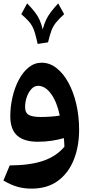

<svg xmlns="http://www.w3.org/2000/svg" viewBox="-20 -824 530 1128"><path d="M262.2 -575.2 201.2 -565.9Q192.9 -604 185.8 -628.4Q178.7 -652.8 169.2 -670.2Q159.7 -687.5 144.5 -703.6Q129.4 -719.7 105 -740.7L139.6 -804.2Q167 -775.9 184.1 -753.9Q201.2 -731.9 211.9 -708.5Q222.7 -685.1 231 -651.4Q239.7 -683.6 250.5 -706.8Q261.2 -730 278.1 -752.2Q294.9 -774.4 321.8 -804.2L356.9 -740.7Q325.2 -711.9 308.3 -690.7Q291.5 -669.4 282 -643.8Q272.5 -618.2 262.2 -575.2ZM165 284.2Q123.5 284.2 85.7 274.2Q47.9 264.2 0 236.8L37.1 147.9Q158.2 147 234.6 120.6Q311 94.2 358.4 38.1Q357.9 13.2 355 -12.7Q322.3 -2.9 283.4 2.9Q244.6 8.8 201.7 8.8Q122.1 8.8 81.3 -27.1Q40.5 -63 40.5 -140.6Q40.5 -197.8 53.5 -253.7Q66.4 -309.6 90.6 -355.2Q114.7 -400.9 148.7 -428.2Q182.6 -455.6 224.6 -455.6Q271.5 -455.6 311.5 -424.6Q351.6 -393.6 381.6 -338.9Q411.6 -284.2 428.2 -212.9Q444.8 -141.6 444.8 -61Q444.8 36.6 413.3 115Q381.8 193.4 319.8 238.8Q257.8 284.2 165 284.2ZM331.1 -145Q314.5 -225.1 280 -272.5Q245.6 -319.8 203.6 -319.8Q182.1 -319.8 164.8 -301.3Q147.5 -282.7 137.5 -254.2Q127.4 -225.6 127.4 -195.3Q127.4 -160.2 150.1 -148.4Q172.9 -136.7 218.8 -136.7Q245.6 -136.7 275.4 -138.7Q305.2 -140.6 331.1 -145Z"/></svg>

Font: Pinar-FD Bold
Style: Regular
Weight: 700
Designer: Amin Abedi
Version: Version 3.000